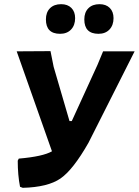

<svg xmlns="http://www.w3.org/2000/svg" viewBox="-20 -890 665 920"><path d="M273 -870Q304 -870 322 -852Q340 -834 340 -803Q340 -769 320.5 -748.5Q301 -728 268 -728Q200 -728 200 -797Q200 -831 219.5 -850.5Q239 -870 273 -870ZM457 -870Q488 -870 506 -852Q524 -834 524 -803Q524 -769 504.5 -748.5Q485 -728 452 -728Q384 -728 384 -797Q384 -831 403.5 -850.5Q423 -870 457 -870ZM65 -120 70 -130Q186 -140 229 -165L60 -644L222 -645L237 -570L313 -310H324L447 -579L474 -644H625L404 -206Q330 -76 269.5 -34.5Q209 7 89 10L76 5Q65 -51 65 -120Z"/></svg>

Font: Alegreya Sans SC ExtraBold
Style: Italic
Weight: 800
Italic angle: -7°
Designer: Juan Pablo del Peral
Foundry: Huerta Tipografica
Version: Version 2.007